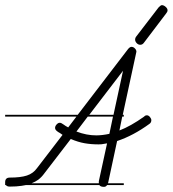

<svg xmlns="http://www.w3.org/2000/svg" viewBox="-20 -733 671 746"><path d="M461 -280H455L444 -226Q488 -243 540 -280Q544 -285 551 -285Q557 -285 562.5 -278.5Q568 -272 568 -266Q568 -257 561 -252Q498 -206 435 -185L400 -22L399 -21H461V-14H396Q392 -7 384 -7Q370 -7 366 -14H81Q73 -12 64 -11Q44 -8 18 -8Q7 -8 3 -14H0V-21V-25Q0 -43 18 -43Q60 -43 84.5 -51Q109 -59 124 -80L223 -209L213 -216Q207 -219 202 -223Q194 -229 194 -236Q194 -243 200 -249.5Q206 -256 212 -256Q218 -256 226.5 -249.5Q235 -243 245 -238L277 -280H0V-287H282L478 -543Q485 -551 491 -551Q498 -551 504 -545Q510 -539 510 -532L457 -287H461ZM364 -23V-29L396 -176Q381 -173 374.5 -172.5Q368 -172 363 -172Q334 -172 308.5 -176.5Q283 -181 255 -193L152 -59Q142 -45 129 -35Q118 -27 103 -21H364ZM277 -222Q316 -207 354 -207Q365 -207 378 -208.5Q391 -210 405 -213L419 -280H321ZM458 -458 327 -287H421ZM540 -568Q534 -559 525 -559Q517 -559 511 -565.5Q505 -572 505 -579Q505 -586 510 -592L596 -704Q599 -707 602.5 -710Q606 -713 609 -713Q616 -713 623.5 -706.5Q631 -700 631 -693Q631 -687 625 -680Z"/></svg>

Font: Gruenewald VA 3. Klasse
Style: Regular
Weight: 400
Designer: Peter Wiegel
Foundry: Peter Wiegel, nach dem Schriftentwurf von Dr. H. Gr¸newald
Version: Version 0.007